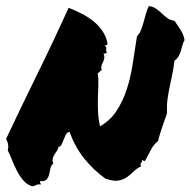

<svg xmlns="http://www.w3.org/2000/svg" viewBox="-35 -624 644 650"><path d="M200.2 -177.7Q191.4 -175.8 187.5 -167.5Q183.6 -159.2 180.2 -150.4Q176.8 -141.6 173.3 -134.3Q169.9 -127 163.1 -127Q162.1 -119.1 157.7 -113.3Q153.3 -107.4 149.4 -101.1Q145.5 -94.7 143.6 -87.4Q141.6 -80.1 145.5 -70.3Q137.7 -64.5 135.7 -53.7Q133.8 -43 131.3 -33.2Q128.9 -23.4 123 -16.6Q117.2 -9.8 101.6 -10.7Q98.6 -6.8 100.6 -5.9Q102.5 -4.9 103.5 1Q92.8 -1 87.4 2.4Q82 5.9 74.2 6.8Q55.7 1 43.5 -13.7Q31.2 -28.3 22 -46.4Q12.7 -64.5 5.4 -83Q-2 -101.6 -8.8 -115.2Q-5.9 -126 -7.8 -136.2Q-9.8 -146.5 -14.6 -153.3Q33.2 -254.9 89.8 -370.1Q146.5 -485.4 197.3 -597.7Q219.7 -588.9 241.7 -577.6Q263.7 -566.4 281.7 -551.8Q299.8 -537.1 312.5 -518.1Q325.2 -499 329.1 -475.6Q327.1 -469.7 324.7 -471.2Q322.3 -472.7 320.3 -469.7Q324.2 -464.8 324.7 -462.9Q325.2 -460.9 324.7 -459Q324.2 -457 324.2 -453.6Q324.2 -450.2 327.1 -444.3Q323.2 -445.3 321.8 -443.4Q320.3 -441.4 315.4 -443.4Q319.3 -432.6 317.9 -425.8Q316.4 -418.9 313.5 -413.6Q310.5 -408.2 308.6 -401.9Q306.6 -395.5 309.6 -385.7Q306.6 -385.7 305.2 -384.3Q303.7 -382.8 302.7 -381.3Q301.8 -379.9 300.3 -378.4Q298.8 -377 295.9 -377.9Q298.8 -356.4 297.9 -335Q296.9 -313.5 296.4 -291.5Q295.9 -269.5 296.9 -245.6Q297.9 -221.7 303.7 -196.3Q338.9 -216.8 359.9 -249Q380.9 -281.2 394 -321.3Q407.2 -361.3 414.1 -407.2Q420.9 -453.1 428.7 -501Q437.5 -509.8 442.4 -522.5Q447.3 -535.2 451.2 -549.3Q455.1 -563.5 459 -577.6Q462.9 -591.8 468.8 -603.5Q483.4 -601.6 493.7 -594.2Q503.9 -586.9 512.7 -578.6Q521.5 -570.3 531.2 -563Q541 -555.7 555.7 -553.7Q567.4 -537.1 577.1 -521.5Q586.9 -505.9 589.8 -488.3Q585 -480.5 582.5 -470.7Q580.1 -460.9 577.1 -451.2Q574.2 -441.4 569.3 -433.1Q564.5 -424.8 555.7 -418.9Q552.7 -393.6 548.3 -372.6Q543.9 -351.6 539.6 -331.1Q535.2 -310.5 532.2 -288.6Q529.3 -266.6 530.3 -240.2Q522.5 -217.8 513.7 -192.4Q504.9 -167 500 -146.5Q484.4 -133.8 475.6 -116.2Q466.8 -98.6 457 -81.1Q453.1 -77.1 452.1 -79.1Q451.2 -81.1 445.3 -82Q446.3 -78.1 445.3 -76.2Q444.3 -74.2 442.9 -72.8Q441.4 -71.3 440.9 -68.4Q440.4 -65.4 442.4 -60.5Q428.7 -54.7 418 -43.9Q407.2 -33.2 395 -24.4Q382.8 -15.6 365.7 -12.7Q348.6 -9.8 321.3 -19.5Q281.2 -48.8 250.5 -86.9Q219.7 -125 200.2 -177.7Z"/></svg>

Font: Permanent Marker
Style: Regular
Weight: 400
Designer: Font Diner, Inc
Foundry: Font Diner, Inc
Version: Version 1.001